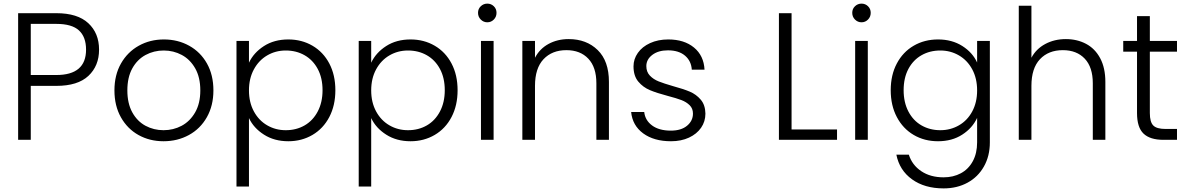

<svg xmlns="http://www.w3.org/2000/svg" viewBox="-20 -772 6553 1060"><path d="M80.1 0V-699.2H291Q408.2 -699.2 467.5 -644Q526.9 -588.9 526.9 -498Q526.9 -408.2 468 -353Q409.2 -297.9 291 -297.9H149.9V0ZM149.9 -357.9H291Q455.1 -357.9 455.1 -498Q455.1 -567.9 416 -604Q377 -640.1 291 -640.1H149.9Z M611.8 -272.9Q611.8 -357.9 647.9 -421.4Q684.1 -484.9 746.1 -519.5Q808.1 -554.2 884.8 -554.2Q961.9 -554.2 1024.4 -519.5Q1086.9 -484.9 1122.6 -421.4Q1158.2 -357.9 1158.2 -272.9Q1158.2 -189 1122.1 -125Q1085.9 -61 1022.9 -26.6Q960 7.8 882.8 7.8Q806.2 7.8 744.6 -26.6Q683.1 -61 647.5 -124.5Q611.8 -188 611.8 -272.9ZM683.1 -272.9Q683.1 -201.2 710.4 -151.6Q737.8 -102.1 783.4 -77.6Q829.1 -53.2 882.8 -53.2Q937 -53.2 982.9 -77.6Q1028.8 -102.1 1057.4 -151.6Q1085.9 -201.2 1085.9 -272.9Q1085.9 -344.7 1057.9 -394.3Q1029.8 -443.8 983.9 -468.5Q938 -493.2 883.8 -493.2Q829.6 -493.2 783.7 -468.5Q737.8 -443.8 710.4 -394.5Q683.1 -345.2 683.1 -272.9Z M1285.6 257.8V-545.9H1354.5V-425.8Q1380.4 -481 1437 -517.6Q1493.7 -554.2 1571.8 -554.2Q1646 -554.2 1705.3 -519.5Q1764.6 -484.9 1798.1 -421.4Q1831.5 -357.9 1831.5 -273.9Q1831.5 -189.9 1798.1 -126Q1764.6 -62 1705.1 -27.1Q1645.5 7.8 1571.8 7.8Q1494.6 7.8 1437.5 -28.6Q1380.4 -64.9 1354.5 -120.1V257.8ZM1354.5 -272.9Q1354.5 -207 1381.6 -157Q1408.7 -106.9 1455.1 -80.1Q1501.5 -53.2 1557.6 -53.2Q1615.7 -53.2 1661.6 -79.6Q1707.5 -106 1734.1 -156.5Q1760.7 -207 1760.7 -273.9Q1760.7 -341.8 1734.1 -391.4Q1707.5 -440.9 1661.6 -467Q1615.7 -493.2 1557.6 -493.2Q1501.5 -493.2 1455.1 -466.1Q1408.7 -439 1381.6 -388.9Q1354.5 -338.9 1354.5 -272.9Z M1960.4 257.8V-545.9H2029.3V-425.8Q2055.2 -481 2111.8 -517.6Q2168.5 -554.2 2246.6 -554.2Q2320.8 -554.2 2380.1 -519.5Q2439.5 -484.9 2472.9 -421.4Q2506.3 -357.9 2506.3 -273.9Q2506.3 -189.9 2472.9 -126Q2439.5 -62 2379.9 -27.1Q2320.3 7.8 2246.6 7.8Q2169.4 7.8 2112.3 -28.6Q2055.2 -64.9 2029.3 -120.1V257.8ZM2029.3 -272.9Q2029.3 -207 2056.4 -157Q2083.5 -106.9 2129.9 -80.1Q2176.3 -53.2 2232.4 -53.2Q2290.5 -53.2 2336.4 -79.6Q2382.3 -106 2408.9 -156.5Q2435.5 -207 2435.5 -273.9Q2435.5 -341.8 2408.9 -391.4Q2382.3 -440.9 2336.4 -467Q2290.5 -493.2 2232.4 -493.2Q2176.3 -493.2 2129.9 -466.1Q2083.5 -439 2056.4 -388.9Q2029.3 -338.9 2029.3 -272.9Z M2619.1 -701.2Q2619.1 -723.1 2634.3 -737.5Q2649.4 -752 2670.4 -752Q2691.4 -752 2706.3 -737.5Q2721.2 -723.1 2721.2 -701.2Q2721.2 -679.2 2706.3 -664.1Q2691.4 -648.9 2670.4 -648.9Q2649.4 -648.9 2634.3 -664.1Q2619.1 -679.2 2619.1 -701.2ZM2635.3 0V-545.9H2705.1V0Z M2863.8 0V-545.9H2933.6V-453.1Q2959.5 -502.9 3008.5 -529.5Q3057.6 -556.2 3119.6 -556.2Q3217.8 -556.2 3279.8 -495.6Q3341.8 -435.1 3341.8 -319.8V0H3272.5V-312Q3272.5 -400.9 3228 -448Q3183.6 -495.1 3106.9 -495.1Q3027.8 -495.1 2980.7 -445.1Q2933.6 -395 2933.6 -297.9V0Z M3464.4 -153.8H3536.6Q3541.5 -107.9 3580.1 -79.3Q3618.7 -50.8 3683.6 -50.8Q3740.7 -50.8 3773.2 -77.9Q3805.7 -105 3805.7 -145Q3805.7 -172.9 3787.6 -190.9Q3769.5 -209 3741.9 -219.5Q3714.4 -230 3667.5 -242.2Q3606.4 -258.3 3568.4 -274.2Q3530.3 -290 3503.9 -321.5Q3477.5 -353 3477.5 -405.8Q3477.5 -445.8 3501.5 -480Q3525.4 -514.2 3569.3 -534.2Q3613.3 -554.2 3669.4 -554.2Q3757.3 -554.2 3811.5 -509.5Q3865.7 -464.8 3869.6 -387.2H3799.3Q3796.4 -435.1 3762 -464.6Q3727.5 -494.1 3667.5 -494.1Q3614.3 -494.1 3581.3 -469Q3548.3 -443.8 3548.3 -407.2Q3548.3 -375 3567.9 -354.5Q3587.4 -334 3616.5 -322.5Q3645.5 -311 3694.3 -296.9Q3753.4 -280.8 3788.6 -265.9Q3823.7 -251 3848.6 -221.9Q3873.5 -192.9 3874.5 -145Q3874.5 -101.1 3850.6 -66.7Q3826.7 -32.2 3783.7 -12.2Q3740.7 7.8 3684.6 7.8Q3590.3 7.8 3531 -35.6Q3471.7 -79.1 3464.4 -153.8Z M4280.3 0V-699.2H4350.1V-57.1H4601.1V0Z M4685.1 -701.2Q4685.1 -723.1 4700.2 -737.5Q4715.3 -752 4736.3 -752Q4757.3 -752 4772.2 -737.5Q4787.1 -723.1 4787.1 -701.2Q4787.1 -679.2 4772.2 -664.1Q4757.3 -648.9 4736.3 -648.9Q4715.3 -648.9 4700.2 -664.1Q4685.1 -679.2 4685.1 -701.2ZM4701.2 0V-545.9H4771V0Z M4897.5 -273.9Q4897.5 -357.9 4931.2 -421.4Q4964.8 -484.9 5024.2 -519.5Q5083.5 -554.2 5158.7 -554.2Q5235.8 -554.2 5292.7 -518.1Q5349.6 -481.9 5374.5 -426.8V-545.9H5444.8V14.2Q5444.8 89.4 5412.1 147.2Q5379.4 205.1 5321.5 236.6Q5263.7 268.1 5189.5 268.1Q5084.5 268.1 5015.1 218Q4945.8 168 4928.7 82H4997.6Q5015.6 139.2 5066.2 173.1Q5116.7 207 5189.5 207Q5242.7 207 5284.7 184.6Q5326.7 162.1 5350.6 118.2Q5374.5 74.2 5374.5 14.2V-121.1Q5348.6 -64.9 5292.2 -28.6Q5235.8 7.8 5158.7 7.8Q5083.5 7.8 5024.2 -27.1Q4964.8 -62 4931.2 -126Q4897.5 -189.9 4897.5 -273.9ZM4968.8 -273.9Q4968.8 -207 4995.1 -156.5Q5021.5 -106 5067.6 -79.6Q5113.8 -53.2 5171.4 -53.2Q5227.5 -53.2 5274.2 -80.1Q5320.8 -106.9 5347.7 -157Q5374.5 -207 5374.5 -272.9Q5374.5 -338.9 5347.7 -388.9Q5320.8 -439 5274.2 -466.1Q5227.5 -493.2 5171.4 -493.2Q5113.3 -493.2 5067.4 -467Q5021.5 -440.9 4995.1 -391.4Q4968.8 -341.8 4968.8 -273.9Z M5604.5 0V-740.2H5674.3V-453.1Q5700.2 -502 5750.7 -529.1Q5801.3 -556.2 5864.3 -556.2Q5926.3 -556.2 5975.8 -530Q6025.4 -503.9 6054 -450.4Q6082.5 -397 6082.5 -319.8V0H6013.2V-312Q6013.2 -400.9 5968.8 -448Q5924.3 -495.1 5847.7 -495.1Q5768.6 -495.1 5721.4 -445.1Q5674.3 -395 5674.3 -297.9V0Z M6181.2 -486.8V-545.9H6257.3V-683.1H6328.1V-545.9H6478V-486.8H6328.1V-147.9Q6328.1 -98.1 6347.2 -79.1Q6366.2 -60.1 6414.1 -60.1H6478V0H6403.3Q6329.1 0 6293.2 -34.4Q6257.3 -68.8 6257.3 -147.9V-486.8Z"/></svg>

Font: Poppins Light
Style: Regular
Weight: 300
Designer: Ninad Kale (Devanagari), Jonny Pinhorn (Latin)
Foundry: Indian Type Foundry
Version: 4.004